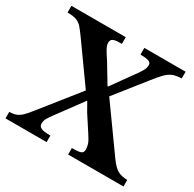

<svg xmlns="http://www.w3.org/2000/svg" viewBox="-146 -812 978 967"><g transform="rotate(30 343.5 -328.5)"><path d="M686 0H364V-38H372Q405 -38 417 -43.5Q429 -49 429 -66Q429 -82 423.5 -98Q418 -114 398 -144L342 -230L313 -281H310L198 -129Q189 -117 179.5 -101.5Q170 -86 170 -68Q170 -53 184 -45.5Q198 -38 239 -38V0H0V-38Q24 -38 40 -44.5Q56 -51 71 -65.5Q86 -80 107 -107L280 -324L123 -544Q103 -572 89 -588Q75 -604 56.5 -611Q38 -618 4 -618V-657H320V-618H310Q282 -618 269.5 -612Q257 -606 257 -588Q257 -574 267 -556Q277 -538 289.5 -519.5Q302 -501 311 -485L364 -397H367L463 -531Q476 -550 483.5 -563.5Q491 -577 491 -593Q491 -606 478 -612Q465 -618 428 -618V-657H668V-618Q637 -617 617 -609Q597 -601 578 -581.5Q559 -562 530 -525L397 -357L581 -100Q607 -64 628.5 -51.5Q650 -39 686 -38Z"/></g></svg>

Font: STIX Two Text SemiBold
Style: Regular
Weight: 600
Designer: Ross Mills, John Hudson & Paul Hanslow, Tiro Typeworks Ltd; with prior portions MicroPress Inc., and Coen Hoffman.
Foundry: Tiro Typeworks Ltd
Version: Version 2.13 b171